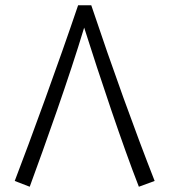

<svg xmlns="http://www.w3.org/2000/svg" viewBox="-20 -708 644 730"><path d="M36 -20 93 2C151 -156 243 -413 300 -603C360 -414 445 -159 508 2L568 -20C493 -211 406 -452 327 -688H277C203 -469 96 -176 36 -20Z"/></svg>

Font: Wafeq Light
Style: Regular
Weight: 300
Designer: Rasmus Andersson & Azza Alameddine
Foundry: Google & TypeTogether
Version: Version 3.000;January 28, 2025;FontCreator 15.0.0.3014 64-bi